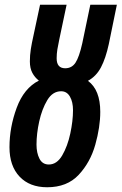

<svg xmlns="http://www.w3.org/2000/svg" viewBox="-20 -780 513 810"><path d="M403 -308Q403 -401 351 -439Q386 -458 406 -496Q426 -534 439 -594L473 -760H361L327 -597Q314 -539 298.5 -515.5Q283 -492 255 -492Q219 -492 219 -534Q219 -553 222 -571.5Q225 -590 230 -613L261 -760H149L121 -629Q114 -598 110 -572.5Q106 -547 106 -521Q106 -492 116.5 -472.5Q127 -453 144 -440Q81 -408 50.5 -325.5Q20 -243 20 -159Q20 -80 62.5 -35Q105 10 179 10Q263 10 312 -42.5Q361 -95 382 -169.5Q403 -244 403 -308ZM134 -170Q134 -216 145.5 -268Q157 -320 179.5 -357.5Q202 -395 238 -395Q262 -395 275 -372.5Q288 -350 288 -315Q288 -270 276.5 -216.5Q265 -163 242.5 -124.5Q220 -86 186 -86Q159 -86 146.5 -110.5Q134 -135 134 -170Z"/></svg>

Font: Noto Sans Display Condensed
Style: Bold Italic
Weight: 700
Width: 3
Designer: Monotype Design team
Foundry: Monotype Imaging Inc.
Version: 1.000